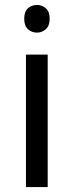

<svg xmlns="http://www.w3.org/2000/svg" viewBox="-20 -757 298 777"><path d="M130 -737Q150 -737 165.5 -723.5Q181 -710 181 -681Q181 -653 165.5 -639Q150 -625 130 -625Q108 -625 93 -639Q78 -653 78 -681Q78 -710 93 -723.5Q108 -737 130 -737ZM173 -536V0H85V-536Z"/></svg>

Font: Noto Sans Batak
Style: Regular
Weight: 400
Designer: Monotype Design Team
Foundry: Monotype Imaging Inc.
Version: Version 2.002; ttfautohint (v1.8.4.7-5d5b)